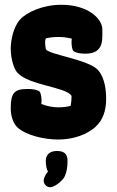

<svg xmlns="http://www.w3.org/2000/svg" viewBox="-20 -565 490 805"><path d="M425 -149C425 -183 421 -236 392 -270C352 -317 178 -336 172 -360C171 -364 169 -382 169 -386C169 -392 170 -398 172 -404C188 -408 206 -410 227 -410C246 -410 264 -407 281 -403C280 -398 280 -392 280 -386C280 -370 284 -354 288 -351C298 -343 317 -340 338 -340C367 -340 384 -348 395 -361C412 -381 409 -415 409 -445C406 -489 347 -545 237 -545C160 -545 92 -514 64 -483C36 -452 25 -395 25 -362C25 -317 39 -275 53 -260C103 -206 257 -201 280 -163C280 -150 279 -135 276 -121C260 -117 243 -115 224 -115C201 -115 176 -120 153 -129C157 -151 151 -176 146 -181C136 -189 117 -192 96 -192C39 -192 25 -175 25 -109C25 -83 34 -48 53 -31C90 3 167 20 223 20C265 20 324 11 372 -26C374 -27 375 -29 377 -30L380 -33C412 -61 425 -103 425 -149ZM219 68C186 68 172 86 172 109C172 132 176 145 181 154C170 168 163 183 163 193C163 207 176 220 190 220C210 220 245 191 252 173C260 155 263 135 263 112C263 89 258 68 219 68Z"/></svg>

Font: Manosque
Style: Regular
Weight: 400
Designer: Ariel Martín Pérez
Foundry: Ariel Martín Pérez
Version: Version 1.005;hotconv 1.0.109;makeotfexe 2.5.65596